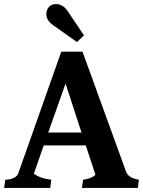

<svg xmlns="http://www.w3.org/2000/svg" viewBox="-24 -920 700 940"><path d="M65 -70 276 -667H380L593 -80Q599 -64 613.5 -54.5Q628 -45 656 -40L651 0H377L383 -40Q429 -47 443 -65L396 -208H190L142 -70Q170 -47 227 -40L222 0H-4L2 -40Q27 -41 43.5 -49Q60 -57 65 -70ZM375 -271 297 -511 212 -271ZM203 -850Q203 -873 216 -886.5Q229 -900 250 -900Q284 -900 307 -866L387 -747L353 -714L236 -797Q203 -820 203 -850Z"/></svg>

Font: Caladea
Style: Bold
Weight: 700
Designer: Carolina Giovagnoli and Andres Torresi
Foundry: Carolina Giovagnoli & Andres Torresi
Version: Version 1.001